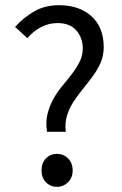

<svg xmlns="http://www.w3.org/2000/svg" viewBox="-20 -702 465 734"><path d="M159.7 -198.2Q153.8 -236.8 162.1 -268.3Q170.4 -299.8 185.5 -326.4Q200.7 -353 220.2 -376Q239.7 -398.9 256.6 -421.4Q273.4 -443.8 284.9 -467Q296.4 -490.2 296.4 -517.1Q296.4 -557.1 272 -585.4Q247.6 -613.8 199.7 -613.8Q166.5 -613.8 137 -598.4Q107.4 -583 84.5 -556.2L37.6 -599.1Q69.8 -634.8 110.6 -658.4Q151.4 -682.1 205.6 -682.1Q283.7 -682.1 330.1 -639.6Q376.5 -597.2 376.5 -522Q376.5 -488.8 364.5 -461.9Q352.5 -435.1 335 -411.1Q317.4 -387.2 298.1 -363.5Q278.8 -339.8 262.2 -314.9Q245.6 -290 236.6 -261.5Q227.5 -232.9 231.4 -198.2ZM138.7 -49.8Q138.7 -79.1 155.5 -96.4Q172.4 -113.8 197.8 -113.8Q222.7 -113.8 240.2 -96.4Q257.8 -79.1 257.8 -49.8Q257.8 -22.9 240.2 -5.4Q222.7 12.2 197.8 12.2Q172.4 12.2 155.5 -5.4Q138.7 -22.9 138.7 -49.8Z"/></svg>

Font: Pyidaungsu Numbers
Style: Regular
Weight: 400
Designer: Sun Tun
Foundry: MCF
Version: Version 2.053; ttfautohint (v1.8.2)